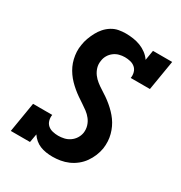

<svg xmlns="http://www.w3.org/2000/svg" viewBox="-175 -870 950 1005"><g transform="rotate(30 300.0 -367.5)"><path d="M285 8Q265 8 245.5 5Q226 2 209 -5Q192 -12 178 -24Q164 -36 154 -51L145 0H29L59 -181H175Q172 -164 176.5 -147.5Q181 -131 193 -120.5Q205 -110 222 -106Q239 -102 256 -102Q273 -102 291 -106Q309 -110 325 -121Q341 -132 351 -148Q361 -164 364 -182Q367 -204 361 -224Q355 -244 342.5 -260Q330 -276 314 -288Q298 -300 281 -311Q264 -322 247.5 -333.5Q231 -345 215.5 -358Q200 -371 186 -385.5Q172 -400 160.5 -416.5Q149 -433 140.5 -451Q132 -469 127 -490Q122 -511 121 -532Q120 -553 124 -575Q127 -596 134.5 -616.5Q142 -637 152.5 -657Q163 -677 178 -694Q193 -711 212.5 -723Q232 -735 253.5 -739Q275 -743 296 -743Q319 -743 342 -739.5Q365 -736 385.5 -728Q406 -720 424 -706.5Q442 -693 454 -675L464 -735H580L550 -554H434Q437 -571 432.5 -587.5Q428 -604 416 -614.5Q404 -625 387.5 -629Q371 -633 354 -633Q337 -633 320 -628.5Q303 -624 288.5 -613Q274 -602 265 -586.5Q256 -571 254 -554Q250 -532 256 -512Q262 -492 274 -476Q286 -460 302 -447.5Q318 -435 335 -424.5Q352 -414 368.5 -402.5Q385 -391 400.5 -378Q416 -365 430 -350.5Q444 -336 455.5 -320Q467 -304 475.5 -286Q484 -268 489.5 -247.5Q495 -227 496 -206Q497 -185 494 -163Q490 -139 480.5 -116Q471 -93 456.5 -72.5Q442 -52 422 -36Q402 -20 379 -10Q356 0 332 4Q308 8 285 8Z"/></g></svg>

Font: Iosevka Curly Slab XBdExObl
Style: Regular
Weight: 800
Width: 7
Italic angle: -9°
Monospace: yes
Designer: Belleve Invis
Foundry: Belleve Invis
Version: Version 11.1.0; ttfautohint (v1.8.3)